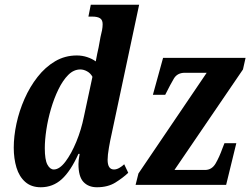

<svg xmlns="http://www.w3.org/2000/svg" viewBox="-20 -780 1056 810"><path d="M152 10Q112 10 86.5 -12.5Q61 -35 49.5 -73Q38 -111 38 -157Q38 -205 49.5 -258.5Q61 -312 83.5 -363Q106 -414 138.5 -455.5Q171 -497 212.5 -521.5Q254 -546 304 -546Q327 -546 348 -539Q369 -532 384 -521Q386 -534 390 -552.5Q394 -571 396 -580L404 -624Q408 -639 410.5 -652.5Q413 -666 413 -678Q413 -696 402 -703Q391 -710 369 -710H353L363 -760H567L451 -215Q445 -189 439.5 -157Q434 -125 434 -106Q434 -65 461 -65Q472 -65 484 -72Q496 -79 504 -87L521 -51Q499 -30 467 -10Q435 10 389 10Q353 10 332 -12.5Q311 -35 311 -88Q311 -104 316 -131H311Q278 -58 240.5 -24Q203 10 152 10ZM207 -65Q231 -65 256 -98Q281 -131 302 -182Q323 -233 334 -288L370 -456Q362 -471 347.5 -479Q333 -487 319 -487Q291 -487 268 -464Q245 -441 226.5 -403Q208 -365 195 -320.5Q182 -276 175.5 -232.5Q169 -189 169 -155Q169 -106 180 -85.5Q191 -65 207 -65ZM552 0 564 -48 852 -473H760Q728 -473 713.5 -448.5Q699 -424 679 -384L677 -380H625L668 -536H1016L1005 -487L716 -63H845Q874 -63 890 -91Q906 -119 918 -153L927 -176H977L934 0Z"/></svg>

Font: Noto Serif ExtraCondensed
Style: Bold Italic
Weight: 700
Width: 2
Italic angle: -12°
Designer: Monotype Design Team
Foundry: Monotype Imaging Inc.
Version: Version 2.013; ttfautohint (v1.8.4.7-5d5b)